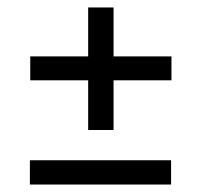

<svg xmlns="http://www.w3.org/2000/svg" viewBox="-20 -597 539 514"><path d="M216 -249V-577H284V-249ZM61 -382V-446H439V-382ZM60 -103V-168H438V-103Z"/></svg>

Font: Bricolage Grotesque 36pt Light
Style: Regular
Weight: 300
Designer: Mathieu Triay
Foundry: Atelier Triay
Version: Version 1.001;gftools[0.9.33.dev8+g029e19f]